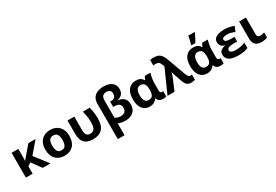

<svg xmlns="http://www.w3.org/2000/svg" viewBox="76 -2108 5263 3660"><g transform="rotate(-30 2708.0 -278.0)"><path d="M606.9 -545.9 392.1 -295.9 620.1 0H450.2L296.9 -208L227.1 -164.1V0H78.1V-545.9H227.1V-402.8Q226.6 -373 226.1 -343.3Q225.6 -313.5 224.1 -284.2H226.1Q243.2 -305.2 260 -325.7Q276.9 -346.2 294.9 -367.2L448.2 -545.9Z M1194.3 -273.9Q1194.3 -205.6 1176 -152.8Q1157.7 -100.1 1122.8 -63.7Q1087.9 -27.3 1038.8 -8.8Q989.7 9.8 928.2 9.8Q870.6 9.8 822.5 -8.8Q774.4 -27.3 739 -63.7Q703.6 -100.1 684.3 -152.8Q665 -205.6 665 -273.9Q665 -364.7 697.3 -427.7Q729.5 -490.7 789.1 -523.4Q848.6 -556.2 931.2 -556.2Q1007.8 -556.2 1067.1 -523.4Q1126.5 -490.7 1160.4 -427.7Q1194.3 -364.7 1194.3 -273.9ZM816.9 -273.9Q816.9 -220.2 828.6 -183.6Q840.3 -147 865.2 -128.4Q890.1 -109.9 930.2 -109.9Q969.7 -109.9 994.4 -128.4Q1019 -147 1030.5 -183.6Q1042 -220.2 1042 -273.9Q1042 -328.1 1030.5 -364Q1019 -399.9 994.1 -418Q969.2 -436 929.2 -436Q870.1 -436 843.5 -395.5Q816.9 -355 816.9 -273.9Z M1560.1 8.8Q1462.4 8.8 1407.7 -25.4Q1353 -59.6 1331.1 -118.2Q1309.1 -176.8 1309.1 -249V-545.9H1458.5V-244.1Q1458.5 -172.9 1484.1 -141.4Q1509.8 -109.9 1565.4 -109.9Q1623.5 -109.9 1652.8 -152.8Q1682.1 -195.8 1682.1 -299.8Q1682.1 -364.7 1672.6 -422.4Q1663.1 -480 1647.5 -545.9H1797.4Q1808.6 -502.4 1815.9 -462.9Q1823.2 -423.3 1827.1 -383.1Q1831.1 -342.8 1831.1 -295.9Q1831.1 -138.7 1762.5 -64.9Q1693.8 8.8 1560.1 8.8Z M2223.1 -765.1Q2294.9 -765.1 2350.6 -743.9Q2406.2 -722.7 2438.2 -679.9Q2470.2 -637.2 2470.2 -573.2Q2470.2 -501 2432.9 -458.5Q2395.5 -416 2327.1 -404.8V-401.9Q2412.1 -391.6 2460.7 -346.7Q2509.3 -301.8 2509.3 -210.9Q2509.3 -141.1 2479.7 -91.6Q2450.2 -42 2396.5 -16.1Q2342.8 9.8 2270.5 9.8Q2222.2 9.8 2181.9 2Q2141.6 -5.9 2111.3 -21V240.2H1962.4V-535.2Q1962.4 -615.7 1996.8 -666.5Q2031.2 -717.3 2090.3 -741.2Q2149.4 -765.1 2223.1 -765.1ZM2219.2 -648.9Q2189.9 -648.9 2165.3 -637.9Q2140.6 -627 2126 -599.4Q2111.3 -571.8 2111.3 -521V-143.1Q2135.7 -127.4 2170.2 -118.2Q2204.6 -108.9 2232.4 -108.9Q2294.9 -108.9 2325.2 -139.4Q2355.5 -169.9 2355.5 -224.1Q2355.5 -265.1 2338.4 -289.3Q2321.3 -313.5 2292.5 -323.7Q2263.7 -334 2228.5 -334H2193.4V-452.1H2219.2Q2271.5 -452.1 2296.4 -480.7Q2321.3 -509.3 2321.3 -555.2Q2321.3 -602.5 2293.2 -625.7Q2265.1 -648.9 2219.2 -648.9Z M2848.6 -108.9Q2889.6 -108.9 2913.8 -125.5Q2938 -142.1 2948.7 -177Q2959.5 -211.9 2960.4 -266.1V-272Q2960.4 -351.6 2936 -393.8Q2911.6 -436 2846.2 -436Q2793 -436 2767.1 -393.6Q2741.2 -351.1 2741.2 -270Q2741.2 -189.9 2767.6 -149.4Q2793.9 -108.9 2848.6 -108.9ZM2803.2 9.8Q2707.5 9.8 2648.4 -61.5Q2589.4 -132.8 2589.4 -271Q2589.4 -410.6 2650.1 -482.9Q2710.9 -555.2 2814.5 -555.2Q2872.6 -555.2 2909.7 -534.7Q2946.8 -514.2 2971.2 -473.1H2978.5Q2982.9 -490.2 2991.2 -510.5Q2999.5 -530.8 3011.2 -545.9H3134.3Q3127 -524.4 3118.9 -489.5Q3110.8 -454.6 3105.2 -412.1Q3099.6 -369.6 3099.6 -325.2V-172.9Q3099.6 -139.2 3111.8 -127.2Q3124 -115.2 3140.6 -115.2Q3147.5 -115.2 3156.7 -116.9Q3166 -118.7 3169.4 -120.1V-2.9Q3164.6 0 3152.8 2.9Q3141.1 5.9 3127.4 7.8Q3113.8 9.8 3102.5 9.8Q3052.2 9.8 3021.5 -7.8Q2990.7 -25.4 2973.6 -71.8H2963.4Q2948.7 -49.3 2927 -30.8Q2905.3 -12.2 2874.8 -1.2Q2844.2 9.8 2803.2 9.8Z M3195.3 0 3426.3 -516.1 3409.2 -561Q3388.2 -612.8 3364.3 -627Q3340.3 -641.1 3300.3 -641.1Q3286.6 -641.1 3273.4 -639.2Q3260.3 -637.2 3250.5 -634.8V-757.8Q3259.8 -760.3 3274.2 -762Q3288.6 -763.7 3304.2 -764.9Q3319.8 -766.1 3331.5 -766.1Q3395 -766.1 3435.5 -745.6Q3476.1 -725.1 3502.2 -685.8Q3528.3 -646.5 3548.3 -590.8L3685.5 -213.9Q3700.7 -172.4 3713.9 -151.1Q3727.1 -129.9 3740.2 -122.6Q3753.4 -115.2 3767.6 -115.2Q3774.9 -115.2 3783.7 -116.7Q3792.5 -118.2 3801.3 -120.1V-4.9Q3793.5 -1 3777.8 2.4Q3762.2 5.9 3745.1 7.8Q3728 9.8 3715.3 9.8Q3674.8 9.8 3647.7 -3.9Q3620.6 -17.6 3603 -42.7Q3585.4 -67.9 3573.2 -101.1L3526.4 -233.9Q3520.5 -250 3515.4 -265.9Q3510.3 -281.7 3505.4 -296.6Q3500.5 -311.5 3496.8 -325Q3493.2 -338.4 3490.2 -349.1H3487.3Q3480 -322.8 3470 -292Q3460 -261.2 3450.2 -236.8L3349.6 0Z M4110.8 -108.9Q4151.9 -108.9 4176 -125.5Q4200.2 -142.1 4210.9 -177Q4221.7 -211.9 4222.7 -266.1V-272Q4222.7 -351.6 4198.2 -393.8Q4173.8 -436 4108.4 -436Q4055.2 -436 4029.3 -393.6Q4003.4 -351.1 4003.4 -270Q4003.4 -189.9 4029.8 -149.4Q4056.2 -108.9 4110.8 -108.9ZM4065.4 9.8Q3969.7 9.8 3910.6 -61.5Q3851.6 -132.8 3851.6 -271Q3851.6 -410.6 3912.4 -482.9Q3973.1 -555.2 4076.7 -555.2Q4134.8 -555.2 4171.9 -534.7Q4209 -514.2 4233.4 -473.1H4240.7Q4245.1 -490.2 4253.4 -510.5Q4261.7 -530.8 4273.4 -545.9H4396.5Q4389.2 -524.4 4381.1 -489.5Q4373 -454.6 4367.4 -412.1Q4361.8 -369.6 4361.8 -325.2V-172.9Q4361.8 -139.2 4374 -127.2Q4386.2 -115.2 4402.8 -115.2Q4409.7 -115.2 4418.9 -116.9Q4428.2 -118.7 4431.6 -120.1V-2.9Q4426.8 0 4415 2.9Q4403.3 5.9 4389.6 7.8Q4376 9.8 4364.7 9.8Q4314.5 9.8 4283.7 -7.8Q4252.9 -25.4 4235.8 -71.8H4225.6Q4210.9 -49.3 4189.2 -30.8Q4167.5 -12.2 4137 -1.2Q4106.4 9.8 4065.4 9.8ZM4071.3 -606V-621.1Q4077.1 -638.7 4083 -660.9Q4088.9 -683.1 4094.5 -707Q4100.1 -731 4104.5 -753.9Q4108.9 -776.9 4111.3 -795.9H4249.5V-784.2Q4238.8 -758.3 4224.6 -729Q4210.4 -699.7 4193.8 -668.7Q4177.2 -637.7 4158.2 -606Z M4863.8 -335.9V-232.9H4781.7Q4730.5 -232.9 4699 -225.3Q4667.5 -217.8 4653.1 -202.9Q4638.7 -188 4638.7 -166Q4638.7 -147.9 4651.6 -134.3Q4664.6 -120.6 4693.4 -112.8Q4722.2 -105 4769.5 -105Q4830.6 -105 4883.5 -118.2Q4936.5 -131.3 4970.7 -147V-27.8Q4933.1 -10.7 4879.4 -0.5Q4825.7 9.8 4758.8 9.8Q4617.7 9.8 4554.7 -33.9Q4491.7 -77.6 4491.7 -150.9Q4491.7 -210.9 4528.1 -241Q4564.5 -271 4624.5 -282.2V-287.1Q4572.3 -299.3 4546.4 -331.8Q4520.5 -364.3 4520.5 -413.1Q4520.5 -465.3 4552.7 -496.6Q4585 -527.8 4639.2 -542Q4693.4 -556.2 4758.8 -556.2Q4815.4 -556.2 4872.6 -544.9Q4929.7 -533.7 4971.7 -515.1L4925.8 -407.2Q4889.6 -421.9 4851.3 -433.8Q4813 -445.8 4762.7 -445.8Q4708 -445.8 4680.9 -433.6Q4653.8 -421.4 4653.8 -395Q4653.8 -362.8 4686.5 -349.4Q4719.2 -335.9 4788.6 -335.9Z M5235.8 -545.9V-170.9Q5235.8 -139.6 5253.7 -124.3Q5271.5 -108.9 5300.8 -108.9Q5325.7 -108.9 5348.6 -113.8Q5371.6 -118.7 5395 -126V-15.1Q5372.6 -4.4 5339.1 2.7Q5305.7 9.8 5266.6 9.8Q5215.8 9.8 5175 -6.1Q5134.3 -22 5110.6 -61.3Q5086.9 -100.6 5086.9 -170.9V-545.9Z"/></g></svg>

Font: Wonky
Style: Regular
Weight: 400
Designer: Monotype Design Team
Foundry: Monotype Imaging Inc.
Version: Version 3.000